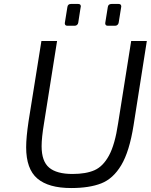

<svg xmlns="http://www.w3.org/2000/svg" viewBox="-20 -943 761 969"><path d="M112 -200Q112 -249 124 -330L189 -736H268L202 -320Q190 -248 190 -205Q190 -129 228 -97Q266 -65 346 -65Q414 -65 457 -84Q500 -103 530 -158Q560 -213 576 -320L642 -736H721L654 -310Q633 -178 592 -109.5Q551 -41 491 -17.5Q431 6 339 6Q225 6 168.5 -42Q112 -90 112 -200ZM307 -826 320 -907Q322 -923 338 -923H375Q388 -923 388 -910Q388 -915 375 -829Q374 -822 369 -817.5Q364 -813 357 -813H320Q307 -813 307 -826ZM511 -826 524 -907Q526 -923 543 -923H579Q592 -923 592 -910L579 -829Q578 -822 573 -817.5Q568 -813 561 -813H524Q511 -813 511 -826Z"/></svg>

Font: Exo
Style: Italic
Weight: 400
Italic angle: -9°
Designer: Natanael Gama
Foundry: Natanael Gama
Version: Version 1.500; ttfautohint (v1.6)